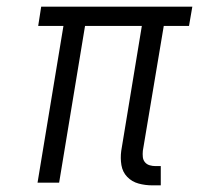

<svg xmlns="http://www.w3.org/2000/svg" viewBox="-20 -550 640 578"><path d="M439 8Q417 8 397 2.5Q377 -3 363 -17.5Q349 -32 345.5 -53Q342 -74 345 -96L407 -472H236L158 0H93L171 -472H95L104 -530H559L549 -472H473L410 -96Q409 -86 410 -77Q411 -68 416.5 -61.5Q422 -55 430.5 -52.5Q439 -50 448 -50H464V8Z"/></svg>

Font: Iosevka Curly Slab LtExObl
Style: Regular
Weight: 300
Width: 7
Italic angle: -9°
Monospace: yes
Designer: Belleve Invis
Foundry: Belleve Invis
Version: Version 11.1.0; ttfautohint (v1.8.3)